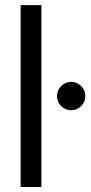

<svg xmlns="http://www.w3.org/2000/svg" viewBox="-20 -748 365 768"><path d="M145.5 -727.5V0H62.5V-727.5ZM264.6 -307.1Q241.2 -307.1 224.6 -323.7Q208 -340.3 208 -363.8Q208 -387.2 224.6 -403.8Q241.2 -420.4 264.6 -420.4Q288.1 -420.4 304.7 -403.8Q321.3 -387.2 321.3 -363.8Q321.3 -340.3 304.7 -323.7Q288.1 -307.1 264.6 -307.1Z"/></svg>

Font: Inter Display
Style: Regular
Weight: 400
Designer: Rasmus Andersson
Foundry: rsms
Version: Version 4.000;git-37864ae